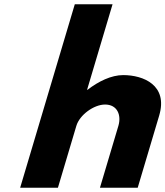

<svg xmlns="http://www.w3.org/2000/svg" viewBox="-20 -880 775 900"><path d="M74.5 0H251.5L337.9 -290C353 -341 419.6 -390 472.6 -390C529.6 -390 550 -341 534.9 -290L448.5 0H625.5L726.1 -338C768.7 -481 651.7 -528 557.7 -528C501.7 -528 442.1 -499 390.2 -459H388.2L507.6 -860H330.6Z"/></svg>

Font: Hussar
Style: BdOblThree
Weight: 700
Foundry: Cannot Into Space Fonts
Version: Version 2.00